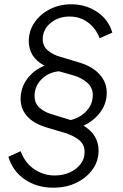

<svg xmlns="http://www.w3.org/2000/svg" viewBox="-20 -777 573 894"><path d="M228 97Q152 97 95.5 58.5Q39 20 19 -47L76 -73Q96 -19 139 10.5Q182 40 235 40Q274 40 305.5 25.5Q337 11 355.5 -13.5Q374 -38 374 -69Q374 -105 347.5 -125.5Q321 -146 286 -157L202 -182Q137 -201 106.5 -235.5Q76 -270 76 -316Q76 -368 106.5 -409.5Q137 -451 187 -471Q149 -492 131.5 -520.5Q114 -549 114 -585Q114 -633 140.5 -672Q167 -711 212 -734Q257 -757 312 -757Q380 -757 433 -721Q486 -685 503 -625L444 -599Q426 -646 389 -673Q352 -700 304 -700Q251 -700 215 -669.5Q179 -639 179 -595Q179 -562 203 -542Q227 -522 259 -513L349 -486Q410 -468 443.5 -431Q477 -394 477 -345Q477 -295 447 -254.5Q417 -214 369 -192Q439 -149 439 -76Q439 -27 411 12Q383 51 335.5 74Q288 97 228 97ZM221 -245 309 -218Q354 -229 383 -260.5Q412 -292 412 -334Q412 -370 385.5 -392.5Q359 -415 325 -425L255 -445Q207 -441 174 -408.5Q141 -376 141 -330Q141 -295 165 -274.5Q189 -254 221 -245Z"/></svg>

Font: Plus Jakarta Sans Light
Style: Italic
Weight: 300
Italic angle: -8°
Designer: Gumpita Rahayu
Foundry: Tokotype
Version: Version 2.071; ttfautohint (v1.8.4.7-5d5b);gftools[0.9.29]